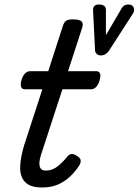

<svg xmlns="http://www.w3.org/2000/svg" viewBox="-20 -816 615 852"><path d="M167 16Q113 16 90.5 -9Q68 -34 69.5 -76Q71 -118 87 -171L168 -420H89Q78 -420 74 -430Q70 -440 75 -460Q81 -480 91 -490Q101 -500 112 -500H194L258 -698Q264 -718 273.5 -724Q283 -730 303 -730Q334 -730 342.5 -720.5Q351 -711 344 -691L282 -500H408Q419 -500 423.5 -490.5Q428 -481 422 -460Q417 -441 407 -430.5Q397 -420 386 -420H257L162 -129Q151 -94 156.5 -76.5Q162 -59 183 -59Q213 -59 237 -79Q261 -99 278 -120Q284 -129 294.5 -132Q305 -135 320 -125Q337 -115 338 -105Q339 -95 333 -84Q321 -64 298.5 -40Q276 -16 243.5 0Q211 16 167 16ZM550 -796Q567 -796 573 -783Q579 -770 570 -756L463 -590Q456 -580 447 -575Q438 -570 427 -570Q417 -570 410 -576Q403 -582 402 -590L393 -769Q392 -781 398 -788.5Q404 -796 419 -796Q433 -796 441.5 -790.5Q450 -785 450 -771V-660L521 -781Q526 -789 533 -792.5Q540 -796 550 -796Z"/></svg>

Font: Playwrite DK Uloopet
Style: Regular
Weight: 400
Designer: Veronika Burian, José Scaglione
Foundry: TypeTogether
Version: Version 1.002